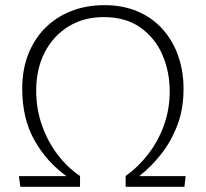

<svg xmlns="http://www.w3.org/2000/svg" viewBox="-20 -718 790 738"><path d="M58.1 0 52.7 -41H235.4Q159.7 -95.2 112.5 -178.7Q65.4 -262.2 65.4 -377.4Q65.4 -451.2 88.9 -510.3Q112.3 -569.3 154.5 -611.3Q196.8 -653.3 254.6 -675.8Q312.5 -698.2 381.3 -698.2Q452.6 -698.2 509 -674.1Q565.4 -649.9 604.7 -606.2Q644 -562.5 664.8 -503.7Q685.5 -444.8 685.5 -376Q685.5 -298.8 661.6 -236.3Q637.7 -173.8 598.9 -125Q560.1 -76.2 515.1 -41H693.4L689 0H462.9V-41.5Q511.7 -76.2 550 -126Q588.4 -175.8 610.4 -237.1Q632.3 -298.3 632.3 -366.7Q632.3 -442.9 604 -507.8Q575.7 -572.8 519.3 -612.5Q462.9 -652.3 378.4 -652.3Q302.2 -652.3 243.7 -616.5Q185.1 -580.6 152.1 -517.1Q119.1 -453.6 119.1 -369.1Q119.1 -300.8 140.6 -238.5Q162.1 -176.3 200 -125.7Q237.8 -75.2 287.6 -41.5V0Z"/></svg>

Font: Comme ExtraLight
Style: Regular
Weight: 250
Version: Version 1.000;gftools[0.9.27]